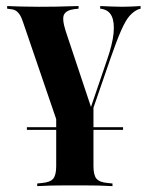

<svg xmlns="http://www.w3.org/2000/svg" viewBox="-20 -438 496 644"><path d="M231.5 183.9Q212.9 183.9 194 183.9Q175 183.9 153.6 184.3Q132.3 184.7 104.8 186.3V177.4L121 175.8Q148.4 173.4 158.5 161.3Q168.5 149.2 168.5 119.4V-124.2L254.8 12.1L293.5 -89.5V119.4Q293.5 149.2 303.6 161.3Q313.7 173.4 341.1 175.8L357.3 177.4V186.3Q329.8 184.7 308.5 184.3Q287.1 183.9 268.5 183.9Q250 183.9 231.5 183.9ZM208.1 77.4 57.3 -363.7Q52.4 -379 46.8 -387.9Q41.1 -396.8 33.9 -401.6Q26.6 -406.5 15.3 -407.3L4 -408.9V-417.7Q22.6 -416.9 49.6 -416.1Q76.6 -415.3 107.3 -415.3H110.5H113.7Q142.7 -415.3 167.3 -415.7Q191.9 -416.1 211.3 -416.9Q230.6 -417.7 243.5 -417.7V-408.9L229 -407.3Q203.2 -404 195.2 -389.9Q187.1 -375.8 200 -334.7L287.9 -71L279.8 -63.7L338.7 -236.3Q357.3 -289.5 360.9 -326.2Q364.5 -362.9 354.8 -383.5Q345.2 -404 321.8 -408.1L316.1 -408.9V-417.7Q339.5 -416.9 356 -416.1Q372.6 -415.3 390.3 -415.3Q408.1 -415.3 422.2 -416.1Q436.3 -416.9 451.6 -417.7V-408.9L443.5 -406.5Q428.2 -400 414.9 -385.1Q401.6 -370.2 386.7 -336.7Q371.8 -303.2 350.8 -242.7L240.3 77.4ZM70.2 -2.4V-11.3H392.7V-2.4Z"/></svg>

Font: Playfair 144pt SemiCondensed ExtraBold
Style: Regular
Weight: 800
Width: 4
Designer: Claus Eggers Sørensen
Foundry: Claus Eggers Sørensen
Version: Version 2.203